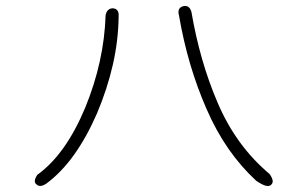

<svg xmlns="http://www.w3.org/2000/svg" viewBox="-20 -674 1040 649"><path d="M627 -634Q641 -552 663 -475Q685 -398 716 -326Q778 -181 891 -86Q909 -61 897 -50Q885 -36 846 -63Q794 -111 752 -171.5Q710 -232 678 -306Q614 -452 585 -622Q578 -647 599 -653Q620 -658 627 -634ZM381 -618Q380 -537 361.5 -455.5Q343 -374 308 -291Q236 -126 136 -53Q115 -39 103 -51Q91 -60 106 -83Q202 -152 268 -310Q332 -466 337 -623Q342 -646 362 -646Q383 -644 381 -618Z"/></svg>

Font: Yomogi
Style: Regular
Weight: 400
Designer: satsuyako
Foundry: satsuyako
Version: Version 3.100